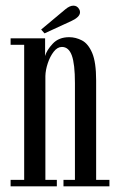

<svg xmlns="http://www.w3.org/2000/svg" viewBox="-20 -659 422 679"><path d="M17.5 0V-23H65.5V-500.5H17.5V-523.5H139.5V-461Q145 -481.5 166.5 -504.5Q188 -527.5 224.5 -527.5Q248 -527.5 270 -516Q292 -504.5 306 -471.8Q320 -439 320 -374.5V-23H367V0H204.5V-23H245V-365.5Q245 -432.5 234 -462.8Q223 -493 199 -493Q183 -493 170 -476.2Q157 -459.5 149 -435.5Q141 -411.5 140.5 -390V-23H181V0ZM137.5 -541 125.5 -554.5 211 -626Q226.5 -639 239.5 -639Q253 -639 260 -626.5Q263 -621.5 263 -616Q263 -606.5 254.2 -598.5Q245.5 -590.5 233 -585Z"/></svg>

Font: Imbue 50pt
Style: Regular
Weight: 400
Designer: Tyler Finck
Foundry: Etcetera Type Company
Version: Version 1.102; ttfautohint (v1.8.3)